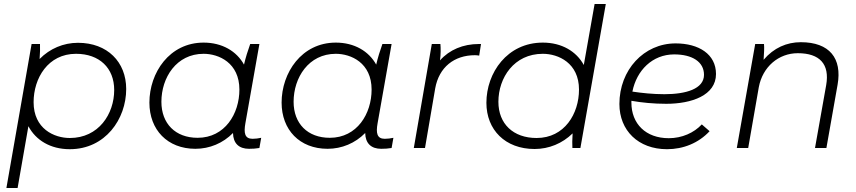

<svg xmlns="http://www.w3.org/2000/svg" viewBox="-20 -740 4280 960"><path d="M12 200H68L122 -109C159 -39 232 6 329 6C507 6 611 -145 611 -295C611 -430 517 -526 370 -526C297 -526 229 -497 178 -445C180 -471 181 -500 180 -520H138ZM329 -50C251 -50 148 -96 148 -229C148 -349 220 -471 360 -471C477 -471 551 -400 551 -290C551 -170 473 -50 329 -50Z M1225 4C1244 4 1259 3 1277 0L1286 -51C1271 -48 1258 -46 1243 -46C1204 -46 1198 -74 1207 -124L1277 -520H1231C1219 -487 1208 -451 1200 -417C1163 -484 1091 -527 998 -527C827 -527 727 -376 727 -227C727 -91 817 4 957 4C1028 4 1095 -24 1145 -75C1146 -23 1175 4 1225 4ZM998 -471C1074 -471 1177 -426 1177 -292C1177 -172 1105 -51 968 -51C857 -51 787 -122 787 -231C787 -352 862 -471 998 -471Z M1886 4C1905 4 1920 3 1938 0L1947 -51C1932 -48 1919 -46 1904 -46C1865 -46 1859 -74 1868 -124L1938 -520H1892C1880 -487 1869 -451 1861 -417C1824 -484 1752 -527 1659 -527C1488 -527 1388 -376 1388 -227C1388 -91 1478 4 1618 4C1689 4 1756 -24 1806 -75C1807 -23 1836 4 1886 4ZM1659 -471C1735 -471 1838 -426 1838 -292C1838 -172 1766 -51 1629 -51C1518 -51 1448 -122 1448 -231C1448 -352 1523 -471 1659 -471Z M2049 0H2105L2156 -298C2175 -404 2251 -464 2355 -464C2362 -464 2369 -463 2376 -462L2385 -520H2375C2295 -520 2227 -491 2180 -438C2184 -468 2184 -500 2182 -520H2139Z M2842 0H2882L3009 -720H2953L2899 -415C2862 -483 2789 -527 2694 -527C2516 -527 2412 -376 2412 -226C2412 -91 2506 5 2653 5C2725 5 2792 -23 2843 -73C2841 -44 2841 -15 2842 0ZM2694 -471C2772 -471 2875 -425 2875 -292C2875 -172 2803 -50 2663 -50C2546 -50 2472 -121 2472 -231C2472 -351 2550 -471 2694 -471Z M3315 6C3397 6 3473 -25 3528 -84L3489 -118C3450 -76 3390 -49 3324 -49C3209 -49 3137 -121 3137 -227V-236C3188 -227 3248 -221 3311 -221C3438 -221 3560 -263 3560 -370C3560 -469 3474 -523 3358 -523C3199 -523 3077 -390 3077 -220C3077 -88 3171 6 3315 6ZM3142 -282C3163 -388 3242 -468 3351 -468C3441 -468 3500 -431 3500 -366C3500 -295 3409 -269 3302 -269C3244 -269 3189 -275 3142 -282Z M3664 0H3721L3774 -304C3793 -406 3873 -474 3969 -474C4079 -474 4129 -419 4111 -315L4055 0H4112L4168 -317C4191 -448 4128 -529 3984 -529C3914 -529 3849 -501 3798 -441C3800 -472 3802 -500 3800 -520H3756Z"/></svg>

Font: Fixel Display 20240404 Light
Style: Italic
Weight: 300
Italic angle: -10°
Designer: AlfaBravo + MacPaw
Foundry: Kyrylo Tkachov, Marchela Mozhyna, Serhii Makarenko, Maria Weinstein, Zakhar Kryvoshyya
Version: Version 1.211;Glyphs 3.2 (3225)